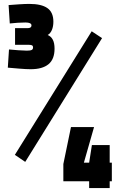

<svg xmlns="http://www.w3.org/2000/svg" viewBox="-20 -821 610 982"><path d="M137 -467Q114 -467 78.5 -470Q43 -473 20 -475L26 -568Q46 -566 74 -564Q102 -562 117 -562Q135 -562 142 -565.5Q149 -569 149 -578Q149 -587 143 -589.5Q137 -592 123 -592H57V-677H121Q131 -677 136 -680.5Q141 -684 141 -691Q141 -706 110 -706Q94 -706 69.5 -704.5Q45 -703 30 -701L24 -795Q48 -797 78.5 -799Q109 -801 130 -801Q192 -801 222.5 -779.5Q253 -758 253 -710Q253 -686 245.5 -668Q238 -650 224 -642Q241 -635 250 -618Q259 -601 259 -572Q259 -518 228 -492.5Q197 -467 137 -467ZM109 7 56 -29 449 -661 502 -626ZM436 141V106H304V18L343 -171H461L409 11H436L450 -79H541V11H552V106H541V141Z"/></svg>

Font: Titillium Web
Style: Bold
Weight: 700
Designer: Mohamed Gaber, Accademia di Belle Arti di Urbino
Foundry: Kief Type Foundry, Accademia di Belle Arti di Urbino
Version: Version 3.000